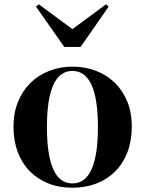

<svg xmlns="http://www.w3.org/2000/svg" viewBox="-20 -867 677 896"><path d="M43 -276Q43 -341 64.5 -393Q86 -445 123 -481Q160 -517 210.5 -536.5Q261 -556 318 -556Q376 -556 426.5 -537Q477 -518 514.5 -482Q552 -446 573.5 -394Q595 -342 595 -276Q595 -210 575 -157.5Q555 -105 518.5 -68Q482 -31 431 -11Q380 9 318 9Q255 9 204.5 -11.5Q154 -32 118 -69Q82 -106 62.5 -158.5Q43 -211 43 -276ZM199 -274Q199 -144 228.5 -77.5Q258 -11 318 -11Q378 -11 407.5 -77.5Q437 -144 437 -274Q437 -536 318 -536Q199 -536 199 -274ZM356 -648H280L148 -836L161 -847L318 -731L475 -847L487 -836Z"/></svg>

Font: XinYuGongZhangJiaSongA
Style: Regular
Weight: 900
Designer: XinYuGong
Foundry: Adobe Systems Incorporated
Version: Version 1.00